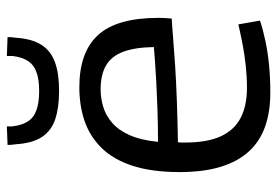

<svg xmlns="http://www.w3.org/2000/svg" viewBox="-144 -653 807 559"><g transform="rotate(-90 259.5 -373.5)"><path d="M269 10Q214 10 171 -5Q128 -20 98.5 -52Q69 -84 53.5 -134Q38 -184 38 -254Q38 -335 56.5 -391.5Q75 -448 109 -482Q143 -516 187.5 -531Q232 -546 285 -546Q387 -546 437 -491.5Q487 -437 487 -315Q487 -309 486.5 -298Q486 -287 485 -277Q464 -276 428.5 -273Q393 -270 346 -267Q299 -264 243 -262Q187 -260 125 -259Q124 -254 124 -249Q124 -244 124 -238Q124 -173 142.5 -133.5Q161 -94 196.5 -76Q232 -58 283 -58Q315 -58 348 -61.5Q381 -65 411.5 -71Q442 -77 468 -83L479 -20Q452 -11 418.5 -4Q385 3 348 6.5Q311 10 269 10ZM126 -317Q174 -317 218.5 -318.5Q263 -320 300.5 -322Q338 -324 364 -326Q390 -328 402 -329Q401 -385 388 -419Q375 -453 348 -468.5Q321 -484 279 -484Q253 -484 228 -476.5Q203 -469 181.5 -450.5Q160 -432 145.5 -399.5Q131 -367 126 -317ZM274 -605Q226 -605 192.5 -616Q159 -627 140.5 -654.5Q122 -682 119 -731Q118 -737 117.5 -743Q117 -749 117 -755L171 -757Q171 -753 171 -749Q171 -745 171 -742Q174 -714 185 -696.5Q196 -679 218 -671Q240 -663 274 -663Q308 -663 329.5 -671Q351 -679 362 -696.5Q373 -714 376 -741Q376 -745 376 -749Q376 -753 376 -757L431 -755Q431 -749 430.5 -742.5Q430 -736 429 -730Q426 -684 408.5 -656.5Q391 -629 358 -617Q325 -605 274 -605Z"/></g></svg>

Font: Georama ExtraCondensed Thin
Style: Regular
Weight: 400
Version: Version 1.001